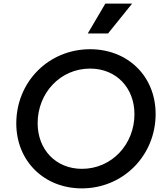

<svg xmlns="http://www.w3.org/2000/svg" viewBox="-20 -1029 922 1061"><path d="M432 12C661 12 840 -170 840 -399C840 -608 686 -757 478 -757C248 -757 70 -576 70 -347C70 -138 225 12 432 12ZM188 -348C188 -515 313 -650 478 -650C623 -650 723 -543 723 -398C723 -231 597 -96 433 -96C288 -96 188 -203 188 -348ZM465 -844H577L710 -1009H562Z"/></svg>

Font: Mluvka SemiBold
Style: Italic
Weight: 600
Italic angle: -8°
Designer: Modified by Jiří Krblich, Original typeface by Gumpita Rahayu
Foundry: Gumpita Rahayu & Jiří Krblich
Version: Version 2.000;Glyphs 3.1.1 (3134)